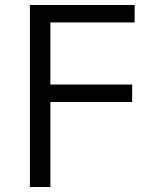

<svg xmlns="http://www.w3.org/2000/svg" viewBox="-20 -750 640 770"><path d="M100 0V-730H520V-660H182V-411H510V-341H182V0Z"/></svg>

Font: M PLUS Code Latin Expanded
Style: Regular
Weight: 400
Width: 7
Designer: Coji Morishita
Foundry: UNDERFOREST DESIGN
Version: Version 1.002; ttfautohint (v1.8.3)